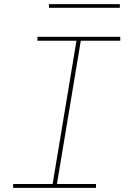

<svg xmlns="http://www.w3.org/2000/svg" viewBox="-20 -914 640 934"><path d="M44 0V-19H236L352 -716H162V-735H565V-716H373L257 -19H447V0ZM563 -876H218V-894H563Z"/></svg>

Font: Iosevka SS04 Th Ex Obl
Style: Regular
Weight: 100
Width: 7
Italic angle: -9°
Monospace: yes
Designer: Belleve Invis
Foundry: Belleve Invis
Version: Version 19.0.0; ttfautohint (v1.8.4)